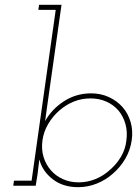

<svg xmlns="http://www.w3.org/2000/svg" viewBox="-20 -770 574 796"><path d="M128 0 136 -50Q138 -65 139.5 -79.5Q141 -94 143 -109Q156 -60 198.5 -27Q241 6 304 6Q344 6 381.5 -9Q419 -24 449 -51Q479 -77 499.5 -112Q520 -147 526 -188Q532 -228 521.5 -264Q511 -300 488 -326Q465 -352 431.5 -367.5Q398 -383 358 -383Q296 -383 245.5 -350.5Q195 -318 167 -268Q169 -282 171 -296.5Q173 -311 175 -326L235 -750H142L139 -729H211L111 -21H38L35 0ZM504 -188Q500 -151 481.5 -120Q463 -89 436 -66Q409 -41 375.5 -27.5Q342 -14 306 -14Q270 -14 240.5 -27.5Q211 -41 191 -64Q170 -88 160.5 -119.5Q151 -151 156 -188Q161 -224 179.5 -255.5Q198 -287 225 -311Q252 -335 285 -348.5Q318 -362 355 -362Q391 -362 420.5 -349Q450 -336 471 -312Q491 -288 500 -256Q509 -224 504 -188Z"/></svg>

Font: Josefin Slab ExtraLight
Style: Italic
Weight: 250
Italic angle: -12°
Designer: Santiago Orozco
Foundry: Typemade
Version: Version 2.100